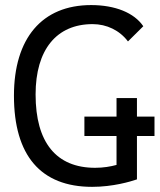

<svg xmlns="http://www.w3.org/2000/svg" viewBox="-20 -723 626 753"><path d="M341.3 9.8C422.9 9.8 491.2 -10.7 517.1 -19.5V-189.5H585.9V-265.6H517.1V-338.4H437V-265.6H311V-189.5H437V-76.2C413.6 -69.8 385.3 -64.9 353 -64.9C200.7 -64.9 119.6 -164.1 119.6 -352.5C119.6 -528.3 201.7 -628.4 343.3 -628.4C398.4 -628.4 449.2 -604 481.9 -560.5L542 -620.1C506.3 -672.9 431.6 -703.1 337.4 -703.1C145 -703.1 34.7 -573.2 34.7 -347.7C34.7 -113.3 139.6 9.8 341.3 9.8Z"/></svg>

Font: Cascadia Code SemiLight
Style: Regular
Weight: 350
Monospace: yes
Designer: Aaron Bell
Foundry: Saja Typeworks
Version: Version 2404.023